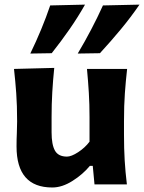

<svg xmlns="http://www.w3.org/2000/svg" viewBox="-20 -797 623 830"><path d="M206 13.5Q51.5 13.5 51.5 -164Q51.5 -196.5 52.8 -221.2Q54 -246 54 -272Q54 -342 50.2 -393.8Q46.5 -445.5 40.5 -499L214.5 -503.5Q209 -450 206 -398.2Q203 -346.5 203 -291V-225Q203 -172 217.5 -146Q232 -120 269.5 -120Q288.5 -120 318 -139.2Q347.5 -158.5 367 -184.5V-291Q367 -346.5 364 -396Q361 -445.5 356 -499H529.5Q523.5 -445.5 519.8 -393.8Q516 -342 516 -272V-216Q516 -154 519 -103.8Q522 -53.5 528.5 0H388.5L381 -80H368.5Q338 -43 293.2 -14.8Q248.5 13.5 206 13.5ZM316 -565.5Q347 -617.5 374.2 -669.5Q401.5 -721.5 425 -773.5L583 -777Q546 -723 502.5 -670.5Q459 -618 412 -567ZM111 -565.5Q162 -670.5 197 -773.5L347.5 -777Q317 -723 280.5 -670.5Q244 -618 203.5 -567Z"/></svg>

Font: Commissioner Flair
Style: Bold
Weight: 700
Designer: Kostas Bartsokas
Foundry: Kostas Bartsokas
Version: Version 1.000; ttfautohint (v1.8.3)